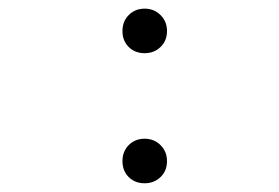

<svg xmlns="http://www.w3.org/2000/svg" viewBox="-20 -416 645 444"><path d="M314.5 -293Q292 -293 277.6 -307.4Q263.2 -321.8 263.2 -344.2Q263.2 -366.7 277.8 -381.3Q292.5 -396 314.5 -396Q336.4 -396 351.3 -381.1Q366.2 -366.2 366.2 -344.2Q366.2 -321.8 351.3 -307.4Q336.4 -293 314.5 -293ZM314.5 7.8Q292 7.8 277.6 -6.6Q263.2 -21 263.2 -43.5Q263.2 -65.9 277.8 -80.6Q292.5 -95.2 314.5 -95.2Q336.4 -95.2 351.3 -80.3Q366.2 -65.4 366.2 -43.5Q366.2 -21 351.3 -6.6Q336.4 7.8 314.5 7.8Z"/></svg>

Font: Cutive Mono
Style: Regular
Weight: 400
Designer: Vernon Adams
Foundry: Vernon Adams
Version: Version 1.110; ttfautohint (v1.8.4.7-5d5b)